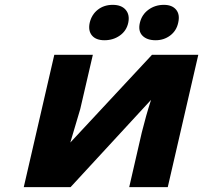

<svg xmlns="http://www.w3.org/2000/svg" viewBox="-20 -772 838 792"><path d="M204 -546H363L311 -322Q309 -314 270 -184L607 -546H798L672 0H513L565 -226Q582 -295 603 -360L271 0H78ZM411 -606Q376 -606 359.5 -625.5Q343 -645 350 -678Q358 -712 383.5 -732Q409 -752 445 -752Q481 -752 498.5 -731.5Q516 -711 509 -678Q502 -645 474.5 -625.5Q447 -606 411 -606ZM715 -678Q708 -645 682 -625.5Q656 -606 622 -606Q586 -606 567.5 -625Q549 -644 557 -678Q565 -712 592.5 -732Q620 -752 656 -752Q690 -752 706.5 -732Q723 -712 715 -678Z"/></svg>

Font: Passageway
Style: BdIt
Weight: 700
Foundry: Ascender Corporation
Version: Version 1.11